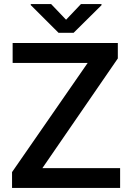

<svg xmlns="http://www.w3.org/2000/svg" viewBox="-20 -922 643 942"><path d="M188 -97.2 558.1 -635.3V-710.9H42V-613.3H410.2L39.1 -77.6V0H569.3V-97.2ZM130.9 -901.9V-897L267.1 -761.2H341.3L478 -896.5V-901.9H377L304.2 -825.2L231 -901.9Z"/></svg>

Font: Vazirmatn Medium
Style: Regular
Weight: 500
Designer: Saber Rastikerdar
Foundry: Saber Rastikerdar
Version: Version 33.003